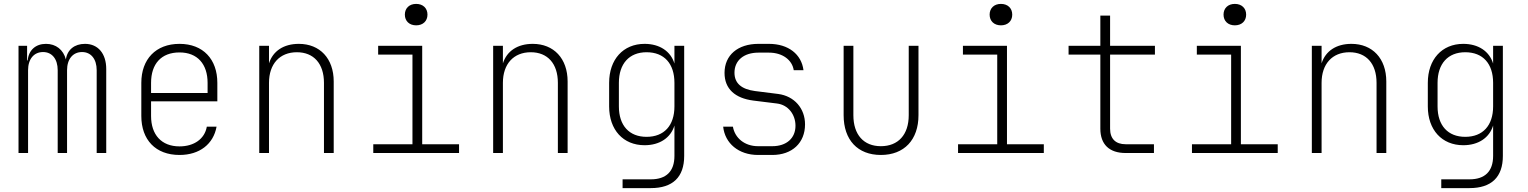

<svg xmlns="http://www.w3.org/2000/svg" viewBox="-20 -785 7840 985"><path d="M75 0H124V-425C124 -482 154 -518 201 -518C247 -518 276 -482 276 -425V0H324V-425C324 -482 354 -518 401 -518C447 -518 476 -482 476 -425V0H525V-431C525 -510 483 -560 416 -560C362 -560 325 -530 318 -480C305 -530 267 -560 216 -560C163 -560 127 -528 122 -475H119V-550H75Z M901 10C1004 10 1075 -46 1091 -135H1041C1030 -72 975 -34 901 -34C808 -34 755 -94 755 -190V-265H1095V-360C1095 -481 1022 -560 901 -560C779 -560 705 -481 705 -360V-190C705 -68 778 10 901 10ZM755 -308V-360C755 -457 807 -516 901 -516C993 -516 1045 -456 1045 -360V-308Z M1310 0H1360V-360C1360 -457 1415 -517 1503 -517C1589 -517 1642 -459 1642 -360V0H1692V-367C1692 -485 1621 -560 1513 -560C1435 -560 1380 -523 1360 -460V-550H1310Z M2115 -655C2150 -655 2173 -677 2173 -710C2173 -743 2150 -765 2115 -765C2080 -765 2057 -743 2057 -710C2057 -677 2080 -655 2115 -655ZM1895 0H2335V-45H2146V-550H1920V-505H2096V-45H1895Z M2510 0H2560V-360C2560 -457 2615 -517 2703 -517C2789 -517 2842 -459 2842 -360V0H2892V-367C2892 -485 2821 -560 2713 -560C2635 -560 2580 -523 2560 -460V-550H2510Z M3174 180H3319C3431 180 3490 124 3490 15V-550H3440V-459C3421 -522 3364 -560 3287 -560C3177 -560 3105 -480 3105 -360V-239C3105 -119 3177 -40 3287 -40C3364 -40 3421 -78 3440 -141V15C3440 94 3398 135 3319 135H3174ZM3297 -83C3208 -83 3155 -141 3155 -239V-360C3155 -458 3208 -517 3297 -517C3388 -517 3440 -458 3440 -360V-239C3440 -141 3387 -83 3297 -83Z M3869 10H3942C4044 10 4110 -52 4110 -147C4110 -228 4056 -292 3972 -303L3853 -318C3785 -327 3748 -357 3748 -412C3748 -475 3796 -515 3871 -515H3925C3995 -515 4044 -477 4052 -425H4102C4092 -506 4025 -560 3925 -560H3871C3765 -560 3697 -502 3697 -411C3697 -329 3751 -281 3845 -269L3966 -254C4024 -247 4061 -197 4061 -140C4061 -76 4015 -35 3942 -35H3869C3800 -35 3750 -77 3740 -135H3690C3699 -50 3769 10 3869 10Z M4499 10C4619 10 4692 -68 4692 -194V-550H4642V-194C4642 -94 4588 -35 4499 -35C4411 -35 4358 -94 4358 -194V-550H4308V-194C4308 -67 4380 10 4499 10Z M5115 -655C5150 -655 5173 -677 5173 -710C5173 -743 5150 -765 5115 -765C5080 -765 5057 -743 5057 -710C5057 -677 5080 -655 5115 -655ZM4895 0H5335V-45H5146V-550H4920V-505H5096V-45H4895Z M5755 0H5900V-45H5755C5703 -45 5675 -73 5675 -125V-505H5905V-550H5675V-705H5625V-550H5462V-505H5625V-125C5625 -44 5671 0 5755 0Z M6315 -655C6350 -655 6373 -677 6373 -710C6373 -743 6350 -765 6315 -765C6280 -765 6257 -743 6257 -710C6257 -677 6280 -655 6315 -655ZM6095 0H6535V-45H6346V-550H6120V-505H6296V-45H6095Z M6710 0H6760V-360C6760 -457 6815 -517 6903 -517C6989 -517 7042 -459 7042 -360V0H7092V-367C7092 -485 7021 -560 6913 -560C6835 -560 6780 -523 6760 -460V-550H6710Z M7374 180H7519C7631 180 7690 124 7690 15V-550H7640V-459C7621 -522 7564 -560 7487 -560C7377 -560 7305 -480 7305 -360V-239C7305 -119 7377 -40 7487 -40C7564 -40 7621 -78 7640 -141V15C7640 94 7598 135 7519 135H7374ZM7497 -83C7408 -83 7355 -141 7355 -239V-360C7355 -458 7408 -517 7497 -517C7588 -517 7640 -458 7640 -360V-239C7640 -141 7587 -83 7497 -83Z"/></svg>

Font: JetBrains Mono Thin
Style: Regular
Weight: 100
Monospace: yes
Designer: Philipp Nurullin, Konstantin Bulenkov
Foundry: JetBrains
Version: Version 2.305